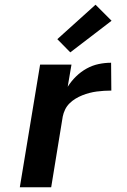

<svg xmlns="http://www.w3.org/2000/svg" viewBox="-20 -794 540 814"><path d="M64 0 150 -520H283L267 -426Q282 -450 302.5 -470Q323 -490 347.5 -503.5Q372 -517 398.5 -522.5Q425 -528 451 -528L452 -410Q437 -410 421 -409Q405 -408 390 -406Q375 -404 359.5 -400Q344 -396 329 -390Q314 -384 300 -375.5Q286 -367 274.5 -355.5Q263 -344 256 -329.5Q249 -315 246 -300L197 0ZM278 -572 223 -628 385 -774 453 -706Z"/></svg>

Font: Iosevka Aile Extrabold Oblique
Style: Regular
Weight: 800
Italic angle: -9°
Designer: Belleve Invis
Foundry: Belleve Invis
Version: Version 31.1.0; ttfautohint (v1.8.4)